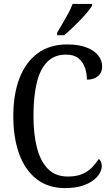

<svg xmlns="http://www.w3.org/2000/svg" viewBox="-20 -951 573 981"><path d="M312 10Q226 10 167 -36Q108 -82 78 -164.5Q48 -247 48 -358Q48 -468 79 -550Q110 -632 171.5 -678Q233 -724 324 -724Q382 -724 422 -708.5Q462 -693 482 -667.5Q502 -642 502 -611Q502 -580 480.5 -562Q459 -544 424 -544Q424 -576 414 -605Q404 -634 381 -653Q358 -672 317 -672Q258 -672 221 -634.5Q184 -597 167.5 -526.5Q151 -456 151 -358Q151 -263 169.5 -193.5Q188 -124 226.5 -86.5Q265 -49 327 -49Q370 -49 399.5 -61.5Q429 -74 449 -94.5Q469 -115 485 -139Q491 -135 495.5 -125Q500 -115 500 -103Q500 -85 489 -65.5Q478 -46 455.5 -29Q433 -12 397.5 -1Q362 10 312 10ZM272 -784Q286 -808 301 -833.5Q316 -859 329.5 -884Q343 -909 351 -931H450V-921Q442 -908 426 -888.5Q410 -869 389.5 -848Q369 -827 347.5 -806.5Q326 -786 308 -771H272Z"/></svg>

Font: Noto Serif Khmer Condensed
Style: Regular
Weight: 400
Width: 3
Designer: Danh Hong and the Monotype Design Team
Foundry: Monotype Imaging Inc.
Version: Version 2.004